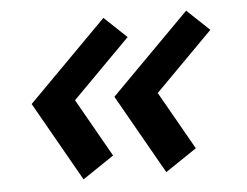

<svg xmlns="http://www.w3.org/2000/svg" viewBox="-41 -567 745 578"><g transform="rotate(-5 331.0 -277.5)"><path d="M189.2 -38.5 284 -102.3 184.3 -278 358.7 -453.7 291 -517.5 53.3 -278ZM439.2 -38.5 534 -102.3 434.3 -278 608.7 -453.7 541 -517.5 303.3 -278Z"/></g></svg>

Font: Hussar Nova
Style: RgIta
Weight: 700
Foundry: Cannot Into Space Fonts
Version: Version 0.99